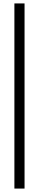

<svg xmlns="http://www.w3.org/2000/svg" viewBox="-20 -825 227 1120"><path d="M64 275V-805H123.2V275Z"/></svg>

Font: Platypi Light
Style: Regular
Weight: 300
Designer: David Sargent
Foundry: Bolt Cutter Type
Version: Version 1.200